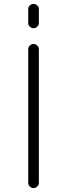

<svg xmlns="http://www.w3.org/2000/svg" viewBox="-20 -953 340 973"><path d="M123 -27V-703Q123 -714 131 -722Q139 -730 150 -730Q161 -730 169 -722Q177 -714 177 -703V-27Q177 -16 169 -8Q161 0 150 0Q139 0 131 -8Q123 -16 123 -27ZM123 -837V-907Q123 -918 131 -925.5Q139 -933 150 -933Q161 -933 169 -925.5Q177 -918 177 -907V-837Q177 -826 169 -818Q161 -810 150 -810Q139 -810 131 -818Q123 -826 123 -837Z"/></svg>

Font: Rounded Mplus 1c Light
Style: Regular
Weight: 300
Version: Version 1.059.20150529